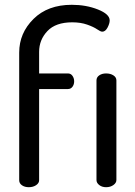

<svg xmlns="http://www.w3.org/2000/svg" viewBox="-20 -780 564 800"><path d="M422 -474Q440 -474 452.5 -466Q465 -458 465 -445V-30Q465 -18 452.5 -9Q440 0 422 0Q405 0 393.5 -9Q382 -18 382 -30V-445Q382 -458 393.5 -466Q405 -474 422 -474ZM281 -687Q212 -687 177.5 -650.5Q143 -614 143 -564V-474H263Q275 -474 282 -464Q289 -454 289 -441Q289 -428 282 -418.5Q275 -409 263 -409H143V-29Q143 -17 130.5 -8.5Q118 0 100 0Q83 0 71.5 -8Q60 -16 60 -29V-561Q60 -642 119.5 -701Q179 -760 279 -760Q339 -760 388 -740.5Q437 -721 437 -695Q437 -682 428 -665Q419 -648 406 -648Q399 -648 384.5 -658Q370 -668 343 -677.5Q316 -687 281 -687Z"/></svg>

Font: Dosis
Style: Medium
Weight: 500
Designer: Edgar Tolentino, Pablo Impallari, Igino Marini
Foundry: Edgar Tolentino, Pablo Impallari, Igino Marini
Version: Version 1.007